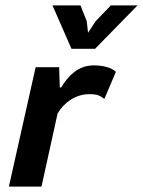

<svg xmlns="http://www.w3.org/2000/svg" viewBox="-20 -687 526 707"><path d="M197.8 -439.5 200.2 -364.7H204.6Q214.8 -380.9 226.8 -395.8Q238.8 -410.6 253.4 -421.9Q268.1 -433.1 285.9 -439.7Q303.7 -446.3 326.7 -446.3Q349.1 -446.3 371.3 -440.7Q393.6 -435.1 406.7 -422.4L364.3 -322.8Q353 -332 341.3 -336.2Q329.6 -340.3 310.1 -340.3Q289.6 -340.3 271.5 -334.5Q253.4 -328.6 238.5 -318.6Q223.6 -308.6 211.7 -295.7Q199.7 -282.7 191.9 -268.6L132.8 0H12.7L111.3 -439.5ZM330.1 -507.3H243.2L173.3 -667H276.4L299.3 -609.4L304.2 -566.4L332.5 -609.4L388.2 -667H486.3Z"/></svg>

Font: PT Astra Sans
Style: Bold Italic
Weight: 700
Italic angle: -16°
Designer: A.Korolkova, I. Chaeva
Foundry: ParaType Ltd
Version: Version 1.002W